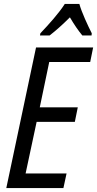

<svg xmlns="http://www.w3.org/2000/svg" viewBox="-20 -955 493 975"><path d="M185 -786 183 -775H232C262 -798 298 -830 335 -867C356 -831 378 -799 398 -775H445L446 -786C427 -823 394 -894 383 -935H309C280 -889 227 -830 185 -786ZM12 0H302L318 -74H110L166 -336H360L375 -410H182L230 -640H438L453 -714H163Z"/></svg>

Font: Noto Sans Condensed
Style: Italic
Weight: 400
Width: 3
Italic angle: -12°
Designer: Monotype Design Team
Foundry: Monotype Imaging Inc.
Version: Version 2.013